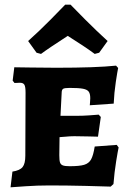

<svg xmlns="http://www.w3.org/2000/svg" viewBox="-20 -791 554 819"><path d="M33 -59Q65 -64 76.5 -78.5Q88 -93 88 -127L89 -396Q89 -421 84 -429.5Q79 -438 65 -438L42 -437L34 -447L41 -504Q59 -504 110.5 -503Q162 -502 220 -502Q389 -502 475 -511L484 -501Q481 -488 474 -441.5Q467 -395 465 -349L363 -342Q363 -345 364 -354Q365 -363 365 -372Q365 -391 358.5 -400Q352 -409 334 -412.5Q316 -416 277 -416Q255 -416 249 -412Q243 -408 243 -394L238 -297H309Q334 -297 362 -299Q390 -301 401 -302L410 -292L398 -208Q388 -208 358.5 -209Q329 -210 297 -210Q279 -210 260 -208Q241 -206 234 -206Q233 -172 233 -129Q233 -107 236 -98Q239 -89 248 -85.5Q257 -82 277 -82Q319 -82 339 -88Q359 -94 368.5 -111Q378 -128 384 -166L478 -173L486 -162Q483 -149 475.5 -103Q468 -57 464 -6L452 5Q428 4 346 2Q264 0 190 0Q139 0 89 3.5Q39 7 25 8ZM136 -566 100 -616Q147 -658 195.5 -707Q244 -756 258 -771H281Q295 -756 344 -707Q393 -658 439 -616L403 -566L384 -561Q348 -588 269 -638Q184 -583 155 -561Z"/></svg>

Font: Alegreya SC ExtraBold
Style: Regular
Weight: 800
Designer: Juan Pablo del Peral
Foundry: Huerta Tipografica
Version: Version 2.007; ttfautohint (v1.6)